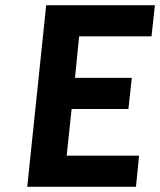

<svg xmlns="http://www.w3.org/2000/svg" viewBox="-20 -720 617 740"><path d="M256 -300 237 -120H516L504 0H85L158 -700H577L564 -580H285L269 -420H488L475 -300Z"/></svg>

Font: Quantico
Style: Bold Italic
Weight: 700
Italic angle: -12°
Designer: Matt Desmond
Foundry: MADtype
Version: Version 2.002